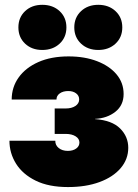

<svg xmlns="http://www.w3.org/2000/svg" viewBox="-20 -757 564 785"><path d="M257.8 7.8Q179.2 7.8 126 -18.3Q72.8 -44.4 45.7 -87.6Q18.6 -130.9 18.6 -181.6H206.1Q205.6 -163.6 220 -151.9Q234.4 -140.1 257.3 -140.1Q278.3 -140.1 291.5 -149.7Q304.7 -159.2 304.7 -174.3Q304.7 -189.9 289.1 -199.7Q273.4 -209.5 248.5 -209.5H203.6V-313.5H248.5Q272.9 -313.5 288.3 -323.7Q303.7 -334 303.7 -350.6Q303.7 -365.7 291.3 -375.2Q278.8 -384.8 259.3 -384.8Q237.8 -384.8 224.4 -375.2Q210.9 -365.7 210.9 -350.1H27.8Q27.8 -400.4 56.2 -440.2Q84.5 -480 136.7 -503.2Q189 -526.4 260.3 -526.4Q326.2 -526.4 377 -506.8Q427.7 -487.3 456.5 -452.9Q485.4 -418.5 485.4 -372.6Q485.4 -326.7 451.7 -300Q418 -273.4 368.7 -271V-270Q437.5 -265.1 470.9 -231.9Q504.4 -198.7 504.4 -152.8Q504.4 -106 473.4 -69.6Q442.4 -33.2 387 -12.7Q331.5 7.8 257.8 7.8ZM381.8 -552.7Q338.9 -552.7 311.3 -578.6Q283.7 -604.5 283.7 -645Q283.7 -685.5 311.3 -711.4Q338.9 -737.3 381.8 -737.3Q424.8 -737.3 452.4 -711.4Q480 -685.5 480 -645Q480 -604.5 452.4 -578.6Q424.8 -552.7 381.8 -552.7ZM152.8 -552.7Q109.9 -552.7 82.5 -578.6Q55.2 -604.5 55.2 -645Q55.2 -685.5 82.5 -711.4Q109.9 -737.3 152.8 -737.3Q196.3 -737.3 223.9 -711.4Q251.5 -685.5 251.5 -645Q251.5 -604.5 223.9 -578.6Q196.3 -552.7 152.8 -552.7Z"/></svg>

Font: Inter Display Black
Style: Regular
Weight: 900
Designer: Rasmus Andersson
Foundry: rsms
Version: Version 4.000;git-a52131595